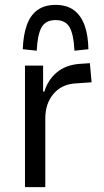

<svg xmlns="http://www.w3.org/2000/svg" viewBox="-20 -764 423 784"><path d="M82 0V-496H156V-390H161Q176 -438 211.5 -468Q247 -498 302 -503L347 -506L354 -428L283 -423Q229 -418 197 -379Q165 -340 165 -281V0ZM130 -557 73 -563Q75 -621 89.5 -661.5Q104 -702 133 -723Q162 -744 207 -744Q252 -744 281 -723Q310 -702 325 -661.5Q340 -621 341 -563L284 -557Q281 -622 264.5 -652Q248 -682 207 -682Q166 -682 149.5 -652Q133 -622 130 -557Z"/></svg>

Font: Nunito Sans 7pt Condensed
Style: Regular
Weight: 400
Width: 3
Designer: Vernon Adams
Foundry: Vernon Adams
Version: Version 3.101;gftools[0.9.27]